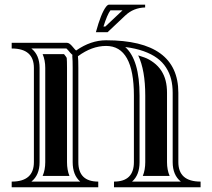

<svg xmlns="http://www.w3.org/2000/svg" viewBox="-20 -790 895 810"><path d="M384.5 -654.1Q406.2 -733.6 427 -761Q434.1 -770.3 439.9 -770.3H592.3V-758.5Q543.2 -757.3 508.5 -724.6L433.8 -654.1ZM416.5 -678H424.3L492.2 -741.9L496.8 -746.3H445.8Q432.4 -728.5 416.5 -678ZM112.5 -585.4Q147 -557.9 147 -503.4V-106Q147 -51.5 112.5 -23.9H318.4Q286.6 -51.5 286.6 -106V-503.4Q286.6 -536.6 285.2 -550Q284.7 -554.7 285.6 -558.8Q284.2 -559.8 282.7 -561Q278.3 -564.9 267.3 -578.1Q263.2 -583.3 260.3 -585.4ZM742.9 -23.9Q708.5 -51.5 708.5 -106V-398.4Q708.5 -429.7 701.9 -455.9Q695.3 -482.2 680.5 -505.1Q665.8 -528.1 642.7 -545Q619.6 -562 585.8 -574.1Q552 -586.2 508.3 -591.6Q568.8 -537.8 568.8 -386.7V-106Q568.8 -51.5 537.1 -23.9ZM123 -106V-503.4Q123 -585.4 29.3 -585.4V-609.4H262.5Q272.9 -609.4 286 -593.3Q299.1 -577.1 301.5 -577.1Q363 -620.1 427.7 -620.1Q732.4 -620.1 732.4 -398.4V-106Q732.4 -23.9 826.2 -23.9V0H460.9V-23.9Q544.9 -23.9 544.9 -106V-386.7Q544.9 -596.2 427.7 -596.2Q367.4 -596.2 308.8 -552.7Q310.5 -538.1 310.5 -503.4V-106Q310.5 -23.9 394.5 -23.9V0H29.3V-23.9Q123 -23.9 123 -106ZM159.9 -561.5H250.2Q259.8 -549.8 261.5 -545.7Q262.7 -533.2 262.7 -503.4V-106Q262.7 -73.2 272.9 -47.9H159.9Q170.9 -73.2 170.9 -106V-503.4Q170.9 -536.1 159.9 -561.5ZM695.6 -47.9H582.5Q592.8 -73.2 592.8 -106V-386.7Q592.8 -493.9 563 -556.4Q570.6 -554.2 589.5 -547.5Q608.4 -540.8 628.2 -526Q647.9 -511.2 660.5 -491.8Q673.1 -472.4 678.8 -449.6Q684.6 -426.8 684.6 -398.4V-106Q684.6 -73.2 695.6 -47.9Z"/></svg>

Font: itsadzokeS01
Style: Regular
Weight: 600
Width: 6
Version: Version 0.46